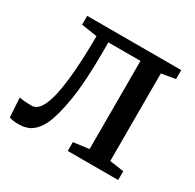

<svg xmlns="http://www.w3.org/2000/svg" viewBox="-126 -683 840 828"><g transform="rotate(30 294.0 -269.5)"><path d="M13.5 0 7.5 -96.5Q29.5 -91 69.5 -91Q116 -91 138.5 -192.5Q161 -294 162 -490.5L83.5 -502.5V-546.5H551.5V-502L482.5 -490V-54L553 -44V0H302V-44L379.5 -54V-493H219.5V-443.5Q219.5 -297 204.5 -204.8Q189.5 -112.5 167.5 -66Q151 -31.5 125.8 -12.5Q100.5 6.5 58.5 6.5Q34 6.5 13.5 0Z"/></g></svg>

Font: Merriweather 12pt
Style: Regular
Weight: 400
Designer: Eben Sorkin
Foundry: Eben Sorkin
Version: Version 2.100